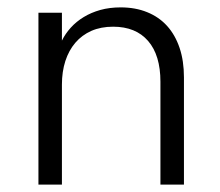

<svg xmlns="http://www.w3.org/2000/svg" viewBox="-20 -500 595 520"><path d="M84.1 0V-465.5H147.7V-390Q156.8 -408.6 171.6 -425Q186.4 -441.4 206.4 -453.6Q226.4 -465.9 251.6 -473Q276.8 -480 306.8 -480Q346.8 -480 378.6 -467Q410.5 -454.1 432.5 -429.8Q454.5 -405.5 466.4 -370.2Q478.2 -335 478.2 -290.5V0H414.5V-278.6Q414.5 -350.5 381.1 -389.1Q347.7 -427.7 286.4 -427.7Q253.2 -427.7 227.5 -416.4Q201.8 -405 184.1 -384.3Q166.4 -363.6 157 -334.8Q147.7 -305.9 147.7 -270.9V0Z"/></svg>

Font: Spartan
Style: Regular
Weight: 400
Designer: Matt Bailey, Mirko Velimirovic
Foundry: Matt Bailey
Version: Version 1.005